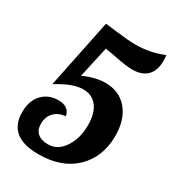

<svg xmlns="http://www.w3.org/2000/svg" viewBox="-181 -855 879 966"><g transform="rotate(30 258.5 -372.0)"><path d="M158 -734Q158 -734 228 -725.5Q298 -717 338 -717Q380 -717 419 -724.5Q458 -732 500 -749Q501 -735 501.5 -728.5Q502 -722 502 -716Q502 -660 472.5 -630Q443 -600 387 -600Q369 -600 345 -603Q321 -606 273 -616Q249 -620 238.5 -622Q228 -624 220 -625L180 -444Q212 -459 243.5 -467Q275 -475 305 -475Q387 -475 434 -418.5Q481 -362 481 -268Q481 -146 403.5 -70.5Q326 5 191 5Q102 5 58.5 -31Q15 -67 15 -139Q15 -205 51 -243Q87 -281 145 -281Q175 -281 193 -268Q211 -255 216 -230Q173 -225 149.5 -200Q126 -175 126 -134Q126 -99 147.5 -80.5Q169 -62 208 -62Q264 -62 299.5 -116Q335 -170 335 -246Q335 -315 306 -353Q277 -391 225 -391Q195 -391 158.5 -377.5Q122 -364 76 -335Z"/></g></svg>

Font: Galada
Style: Regular
Weight: 400
Designer: Latin by Pablo Impallari, Bengali by Jeremie Hornus, Yoann Minet, and Juan Bruce
Foundry: black foundry
Version: Version 1.261;PS 1.261;hotconv 1.0.86;makeotf.lib2.5.63406